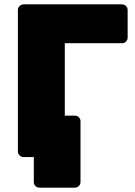

<svg xmlns="http://www.w3.org/2000/svg" viewBox="-20 -720 621 880"><path d="M161 140Q150 140 142.5 132.5Q135 125 135 114V0H109L62 -190H323Q334 -190 341.5 -182.5Q349 -175 349 -164V114Q349 125 341.5 132.5Q334 140 323 140ZM88 0Q78 0 70 -7.5Q62 -15 62 -26V-674Q62 -685 70 -692.5Q78 -700 88 -700H539Q550 -700 557.5 -692.5Q565 -685 565 -674V-548Q565 -537 557.5 -529.5Q550 -522 539 -522H277V-26Q277 -15 269.5 -7.5Q262 0 251 0Z"/></svg>

Font: Rubik ExtraBold
Style: Regular
Weight: 800
Designer: Hubert and Fischer
Foundry: Hubert and Fischer
Version: Version 2.300;gftools[0.9.30]